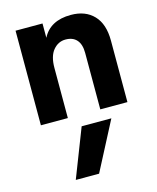

<svg xmlns="http://www.w3.org/2000/svg" viewBox="-142 -676 973 1189"><g transform="rotate(-15 345.0 -81.5)"><path d="M72.3 33.2V-573.2H245.1V-481.4Q294.9 -579.1 427.7 -579.1Q520.5 -579.1 573.7 -523.4Q627 -467.8 627 -361.3V33.2H453.1V-329.1Q453.1 -383.8 428.2 -412.1Q403.3 -440.4 356.4 -440.4Q309.6 -440.4 277.3 -401.9Q245.1 -363.3 245.1 -288.1V33.2ZM193.4 416 314.5 104.5H504.9L342.8 416Z"/></g></svg>

Font: GenEi M Gothic v2 Heavy
Style: Regular
Weight: 800
Version: Version 2.0